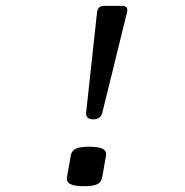

<svg xmlns="http://www.w3.org/2000/svg" viewBox="-20 -640 640 665"><path d="M420.9 -605.5Q420.9 -601.1 419.4 -595.2L334.5 -250Q332 -238.8 323.7 -232.7Q315.4 -226.6 302.7 -226.6Q290 -226.6 283.7 -232.7Q277.3 -238.8 278.3 -250L315.9 -595.2Q317.9 -619.6 340.3 -619.6H403.8Q420.9 -619.6 420.9 -605.5ZM347.7 -106.4Q347.7 -103 347.2 -101.1L334 -25.9Q331.1 -9.3 317.1 -2.2Q303.2 4.9 271.5 4.9Q241.2 4.9 226.3 -1.2Q211.4 -7.3 211.4 -21Q211.4 -23.9 211.9 -25.9L225.1 -101.1Q228 -117.7 242.2 -124.8Q256.3 -131.8 288.1 -131.8Q318.4 -131.8 333 -125.7Q347.7 -119.6 347.7 -106.4Z"/></svg>

Font: Courier Prime Sans
Style: Italic
Weight: 400
Italic angle: -10°
Designer: Alan Dague-Greene
Foundry: Quote-Unquote Apps
Version: Version 3.020